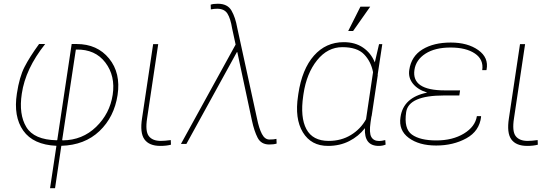

<svg xmlns="http://www.w3.org/2000/svg" viewBox="-20 -761 2922 1015"><path d="M383.8 -499 380.9 -498.5 308.6 -20.5 311.5 -19Q415.5 -20 488 -90.1Q560.5 -160.2 575.7 -259.8Q590.8 -359.4 537.1 -430.2Q483.4 -501 383.8 -499ZM385.3 -528.3Q494.1 -528.3 556.6 -451.7Q619.1 -375 601.6 -258.8Q584 -142.6 505.9 -68.1Q427.7 6.3 304.2 9.8L271 233.9H244.6L278.3 9.8Q155.8 4.4 103 -70.3Q50.3 -145 69.3 -266.6Q82.5 -354 109.4 -406.5Q136.2 -459 186.5 -528.3H218.8Q114.3 -397 95.2 -265.6Q78.6 -156.7 119.1 -89.4Q159.7 -22 279.8 -19.5L282.7 -20.5L358.9 -528.3Z M830.1 -16.1Q851.1 -16.1 882.8 -20.5L883.8 3.9Q860.4 10.3 827.6 10.3Q768.6 10.3 743.7 -24.2Q718.8 -58.6 731 -136.2L789.6 -527.8H816.4L757.8 -136.2Q747.1 -67.9 766.4 -42Q785.6 -16.1 830.1 -16.1Z M1403.8 2.9Q1360.4 2.9 1342 -32.7Q1323.7 -68.4 1312 -123L1236.3 -477.5L1234.9 -484.9H1231.9L965.3 0H936.5L1225.6 -525.4L1207 -611.3Q1198.7 -663.1 1182.4 -689Q1166 -714.8 1128.4 -714.8Q1111.8 -714.8 1094.7 -711.4L1093.8 -736.3Q1106.9 -741.2 1131.8 -741.2Q1183.1 -741.2 1203.9 -704.8Q1224.6 -668.5 1233.9 -615.2L1338.4 -135.7Q1349.1 -82.5 1364.5 -53Q1379.9 -23.4 1404.3 -23.4Q1428.7 -23.4 1441.4 -26.9L1442.4 -2Q1427.7 2.9 1403.8 2.9Z M1717.8 -16.1Q1783.7 -16.1 1835 -47.4Q1886.2 -78.6 1915 -130.4L1952.1 -379.4Q1941.4 -435.5 1904.8 -473.6Q1868.2 -511.7 1790 -511.7Q1711.9 -511.7 1656.2 -442.4Q1600.6 -373 1584.5 -264.6L1583 -254.4Q1566.4 -141.1 1599.6 -78.6Q1632.8 -16.1 1717.8 -16.1ZM1984.4 -15.6Q1997.1 -15.6 2016.6 -20.5L2018.6 3.4Q2002.9 10.3 1981.9 10.3Q1904.3 10.3 1909.2 -83.5Q1876 -40.5 1826.2 -15.1Q1776.4 10.3 1714.4 10.3Q1625 10.7 1581.1 -61.5Q1537.1 -133.8 1555.7 -254.4L1557.1 -264.6Q1576.7 -395.5 1639.6 -466.8Q1702.6 -538.1 1797.4 -538.1Q1857.4 -538.1 1899.4 -509.3Q1941.4 -480.5 1961.4 -431.2L1983.9 -527.8H2001L1976.6 -366.7L1977.1 -363.8L1944.8 -148.4L1943.4 -144L1939 -114.7Q1930.7 -58.6 1942.9 -37.1Q1955.1 -15.6 1984.4 -15.6ZM1885.3 -725.6H1937L1846.7 -597.2H1820.8Z M2327.6 -256.3Q2140.1 -256.3 2127.2 -168.5Q2114.3 -80.6 2157.5 -49.6Q2200.7 -18.6 2286.6 -18.6Q2372.6 -18.6 2432.4 -54.9Q2492.2 -91.3 2501 -147H2522.5L2523.4 -144Q2514.6 -67.9 2445.3 -29.8Q2376 8.3 2285.6 8.3Q2195.3 8.3 2140.9 -32Q2086.4 -72.3 2097.2 -141.6Q2111.8 -246.1 2238.3 -271.5Q2188 -287.1 2162.6 -319.1Q2137.2 -351.1 2143.6 -391.6Q2154.3 -463.9 2213.6 -500Q2272.9 -536.1 2362.8 -536.1Q2452.6 -536.1 2508.5 -496.1Q2564.5 -456.1 2552.2 -393.1L2551.3 -390.1H2529.3Q2537.6 -446.3 2490.7 -478Q2443.8 -509.8 2361.8 -509.8Q2279.8 -509.8 2229.2 -477.3Q2178.7 -444.8 2170.9 -391.6Q2154.8 -283.2 2331.5 -283.2H2412.1L2408.7 -259.3L2408.2 -256.3Z M2769.5 -16.1Q2790.5 -16.1 2822.3 -20.5L2823.2 3.9Q2799.8 10.3 2767.1 10.3Q2708 10.3 2683.1 -24.2Q2658.2 -58.6 2670.4 -136.2L2729 -527.8H2755.9L2697.3 -136.2Q2686.5 -67.9 2705.8 -42Q2725.1 -16.1 2769.5 -16.1Z"/></svg>

Font: Roboto-ThinItalic
Style: Italic
Weight: 250
Italic angle: -12°
Designer: Google
Version: Version 1.100141; 2013; ttfautohint (v0.94.14-c901) -l 8 -r 